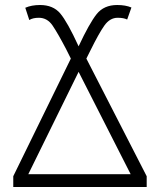

<svg xmlns="http://www.w3.org/2000/svg" viewBox="-20 -747 640 767"><path d="M566 0V-43L325 -513L341 -545Q375 -614 397 -645Q419 -676 450 -676Q474 -676 488 -669L505 -717Q482 -727 448 -727Q395 -727 366 -690.5Q337 -654 294 -562Q249 -660 220.5 -693.5Q192 -727 140 -727Q106 -727 81 -716L97 -667Q111 -676 135 -676Q169 -676 190 -645Q211 -614 244 -551L263 -513L33 -43V0ZM294 -460 502 -51H93Z"/></svg>

Font: Noto Sans Mono UI Light
Style: Regular
Weight: 300
Designer: Monotype Design team
Foundry: Monotype Imaging Inc.
Version: 1.000